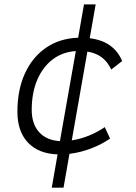

<svg xmlns="http://www.w3.org/2000/svg" viewBox="-20 -701 626 884"><path d="M218.3 163.1 245.1 9.8Q157.2 6.8 108.6 -44.7Q60.1 -96.2 60.1 -186.5Q60.1 -287.1 94.7 -362.8Q129.4 -438.5 192.1 -481.4Q254.9 -524.4 339.8 -527.3L366.7 -680.7H420.4L393.1 -524.9Q503.9 -511.7 542.5 -419.9L492.2 -380.9Q474.6 -418 447.5 -437.7Q420.4 -457.5 382.3 -463.4L310.5 -54.7Q351.1 -61 390.1 -76.9Q429.2 -92.8 462.4 -115.7L486.8 -63Q447.8 -36.1 399.7 -17.6Q351.6 1 299.8 7.3L272.5 163.1ZM255.9 -51.3 329.1 -465.8Q267.6 -461.9 222.2 -427.2Q176.8 -392.6 151.4 -333Q126 -273.4 126 -194.3Q126.5 -129.4 160.6 -92Q194.8 -54.7 255.9 -51.3Z"/></svg>

Font: Cascadia Code Light
Style: Italic
Weight: 300
Italic angle: -10°
Monospace: yes
Designer: Aaron Bell
Foundry: Saja Typeworks
Version: Version 2404.023; ttfautohint (v1.8.4)